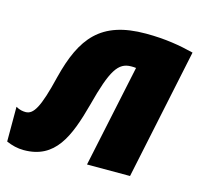

<svg xmlns="http://www.w3.org/2000/svg" viewBox="-118 -658 797 763"><g transform="rotate(15 280.5 -276.5)"><path d="M42 10C171 10 213 -92 251 -233C290 -383 316 -422 369 -422C375 -422 382 -422 389 -421L300 0H477L590 -538C534 -552 473 -563 392 -563C207 -563 139 -475 96 -305C64 -172 42 -138 10 -138C-1 -138 -15 -140 -30 -149V-6C-7 4 16 10 42 10Z"/></g></svg>

Font: Noto Sans UI SemiCondensed Black
Style: Italic
Weight: 900
Width: 4
Italic angle: -372°
Designer: Monotype Design Team
Foundry: Monotype Imaging Inc.
Version: Version 1.901